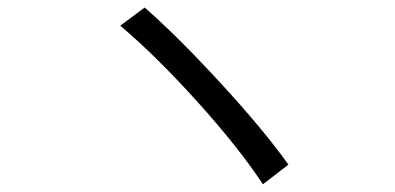

<svg xmlns="http://www.w3.org/2000/svg" viewBox="-20 -596 1040 506"><path d="M296.9 -528.3 361.3 -576.2Q448.2 -500 561 -377.4Q673.8 -254.9 740.2 -162.1L672.9 -110.4Q608.4 -208 499.5 -328.6Q390.6 -449.2 296.9 -528.3Z"/></svg>

Font: Gen Shin Gothic Normal
Style: Regular
Weight: 300
Designer: [Source Han Sans]
Ryoko NISHIZUKA  (kana & ideographs); Paul D. Hunt (Latin, Greek & Cyrillic); Wenlong ZHANG  (bopomofo
Version: Version 1.002.20150607